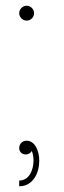

<svg xmlns="http://www.w3.org/2000/svg" viewBox="-20 -540 222 670"><path d="M73 -468C87 -468 99 -480 99 -494C99 -508 87 -520 73 -520C59 -520 47 -508 47 -494C47 -480 59 -468 73 -468ZM47 90V110C95 110 117 64 117 21C117 -15 101 -49 73 -49C55 -49 47 -35 47 -23C47 -9 58 -1 70 -1C78 -1 86 -5 91 -13C95 -4 97 8 97 20C97 53 82 90 47 90Z"/></svg>

Font: Chess Sans Thin
Style: Regular
Weight: 100
Designer: Wolf Bōese
Foundry: Wolf Bōese
Version: Version 7.223;Glyphs 3.3 (3306)